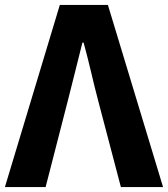

<svg xmlns="http://www.w3.org/2000/svg" viewBox="-27 -763 685 783"><path d="M-7 0 217 -743H413L638 0H466L374 -350Q358 -411 344.5 -469Q331 -527 314 -589H309Q293 -527 279 -469Q265 -411 249 -350L159 0Z"/></svg>

Font: Noto Sans JP ExtraBold
Style: Regular
Weight: 800
Designer: Ryoko NISHIZUKA  (kana, bopomofo & ideographs); Paul D. Hunt (Latin, Greek & Cyrillic); Sandoll Communications , Soo-you
Foundry: Adobe
Version: Version 2.004-H2;hotconv 1.0.118;makeotfexe 2.5.65603